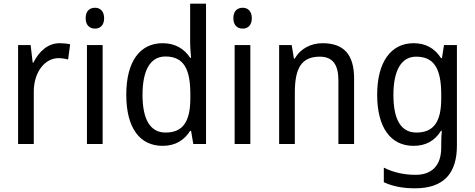

<svg xmlns="http://www.w3.org/2000/svg" viewBox="-20 -780 2572 1040"><path d="M303 -546C239 -546 191 -501 161 -441H157L146 -536H78V0H163V-284C163 -391 224 -465 297 -465C314 -465 334 -462 349 -458L360 -540C343 -544 322 -546 303 -546Z M495 -738C465 -738 444 -720 444 -681C444 -644 465 -625 495 -625C523 -625 544 -644 544 -681C544 -719 523 -738 495 -738ZM536 -536H451V0H536Z M861 10C933 10 979 -23 1010 -71H1015L1027 0H1096V-760H1010V-545C1010 -524 1013 -489 1015 -467H1010C979 -514 931 -546 861 -546C740 -546 664 -450 664 -267C664 -84 739 10 861 10ZM877 -62C793 -62 752 -134 752 -266C752 -396 792 -474 876 -474C977 -474 1011 -404 1011 -269V-248C1011 -123 972 -62 877 -62Z M1295 -738C1265 -738 1244 -720 1244 -681C1244 -644 1265 -625 1295 -625C1323 -625 1344 -644 1344 -681C1344 -719 1323 -738 1295 -738ZM1336 -536H1251V0H1336Z M1727 -546C1666 -546 1608 -518 1577 -463H1572L1560 -536H1492V0H1577V-278C1577 -408 1611 -473 1712 -473C1782 -473 1813 -430 1813 -345V0H1898V-355C1898 -487 1840 -546 1727 -546Z M2220 -546C2097 -546 2023 -443 2023 -267C2023 -89 2096 10 2220 10C2286 10 2335 -17 2369 -72H2373C2371 -53 2370 -18 2370 0V19C2370 117 2319 167 2231 167C2167 167 2108 153 2059 128V207C2106 229 2161 240 2228 240C2384 240 2455 159 2455 8V-536H2385L2374 -465H2369C2333 -521 2283 -546 2220 -546ZM2234 -473C2328 -473 2370 -413 2370 -268V-246C2370 -119 2328 -62 2236 -62C2153 -62 2111 -130 2111 -266C2111 -399 2154 -473 2234 -473Z"/></svg>

Font: Noto Sans Myanmar UI SemiCondensed
Style: Regular
Weight: 400
Width: 4
Designer: Monotype Design Team
Foundry: Monotype Imaging Inc.
Version: Version 2.103